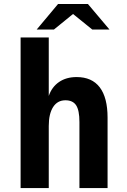

<svg xmlns="http://www.w3.org/2000/svg" viewBox="-20 -949 642 969"><path d="M165 -799.8 272.9 -928.7H423.8L532.7 -799.8H445.8L348.6 -878.4L252 -799.8ZM84 0V-759.8H226.1V-464.8Q241.7 -510.3 278.1 -535.2Q314.5 -560.1 366.7 -560.1Q443.8 -560.1 483.4 -508.3Q522.9 -456.5 522.9 -355V0H380.9V-333Q380.9 -392.1 364.3 -417.5Q347.7 -442.9 310.1 -442.9Q270 -442.9 248 -408.7Q226.1 -374.5 226.1 -313V0Z"/></svg>

Font: Hack
Style: Bold
Weight: 700
Monospace: yes
Designer: Christopher Simpkins
Foundry: Christopher Simpkins
Version: Version 2.017